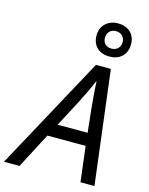

<svg xmlns="http://www.w3.org/2000/svg" viewBox="-199 -1081 904 1168"><g transform="rotate(15 252.5 -496.5)"><path d="M41 0 157 -222H398L425 0H513L425 -714H331L-57 0ZM396 -784C459 -784 505 -822 505 -890C505 -955 460 -993 396 -993C337 -993 288 -954 288 -889C288 -822 332 -784 396 -784ZM200 -302 277 -448C308 -507 337 -566 358 -617H361C362 -570 368 -503 373 -452L389 -302ZM341 -889C341 -922 365 -944 396 -944C429 -944 452 -922 452 -889C452 -856 429 -834 396 -834C361 -834 341 -856 341 -889Z"/></g></svg>

Font: BC Sans
Style: Italic
Weight: 400
Italic angle: -12°
Designer: Monotype Design Team
Designer: Province of B.C.
Foundry: Monotype Imaging Inc.
Version: Version 2.000;GOOG;noto-source:20170915:90ef993387c0